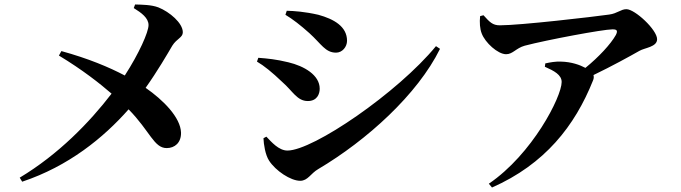

<svg xmlns="http://www.w3.org/2000/svg" viewBox="-20 -784 3040 857"><path d="M243 -536C349 -472 426 -411 478 -366C379 -237 241 -95 68 9L79 27C286 -42 442 -169 554 -296C650 -198 667 -123 724 -123C760 -123 789 -147 788 -192C786 -260 708 -338 630 -392C682 -465 728 -544 749 -580C769 -612 796 -616 796 -640C796 -681 737 -731 687 -751C655 -763 615 -763 583 -764L577 -748C611 -727 643 -704 643 -672C643 -641 601 -546 537 -447C467 -484 374 -523 254 -556Z M1254 -718C1286 -699 1322 -671 1361 -636C1414 -588 1432 -549 1480 -549C1508 -549 1529 -575 1529 -602C1529 -666 1470 -699 1401 -718C1340 -732 1293 -735 1260 -736ZM1926 -578C1756 -371 1378 -112 1263 -112C1224 -112 1191 -151 1169 -174L1156 -167C1157 -140 1164 -93 1181 -67C1210 -22 1277 23 1320 23C1354 23 1367 -10 1400 -29C1618 -158 1844 -363 1944 -566ZM1127 -509C1158 -491 1194 -462 1240 -418C1287 -377 1306 -333 1354 -333C1395 -333 1407 -364 1407 -388C1407 -449 1338 -489 1267 -506C1214 -519 1174 -523 1133 -526Z M2412 -486C2453 -468 2487 -450 2487 -418C2487 -352 2356 -96 2162 36L2176 53C2412 -51 2546 -222 2627 -425C2631 -434 2631 -442 2629 -449C2712 -489 2790 -532 2834 -557C2858 -571 2913 -574 2913 -609C2913 -651 2814 -743 2776 -743C2751 -743 2736 -724 2699 -719C2628 -709 2303 -671 2211 -671C2179 -671 2166 -685 2138 -716L2123 -712C2120 -684 2122 -655 2130 -635C2145 -594 2202 -542 2239 -542C2269 -542 2283 -569 2322 -580C2421 -606 2672 -653 2714 -653C2733 -653 2739 -648 2729 -628C2706 -587 2653 -530 2593 -481C2569 -494 2531 -508 2484 -509C2459 -510 2437 -506 2414 -501Z"/></svg>

Font: Noto Serif CJK TC
Style: Bold
Weight: 700
Designer: Ryoko NISHIZUKA 西塚涼子 (kana & ideographs); Frank Grießhammer (Latin, Greek & Cyrillic); Wenlong ZHANG 张文龙 (bopomofo); San
Foundry: Adobe
Version: Version 2.001;hotconv 1.1.0;makeotfexe 2.6.0